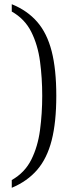

<svg xmlns="http://www.w3.org/2000/svg" viewBox="-20 -772 333 914"><path d="M36 85Q98 50 129 -12Q160 -74 170.5 -153Q181 -232 181 -316Q181 -401 170.5 -479.5Q160 -558 129 -620Q98 -682 36 -717V-752Q110 -722 157 -668Q204 -614 226 -528Q248 -442 248 -316Q248 -190 226 -104Q204 -18 157 36.5Q110 91 36 122Z"/></svg>

Font: Noto Serif SemiCondensed Light
Style: Regular
Weight: 300
Width: 4
Designer: Monotype Design Team
Foundry: Monotype Imaging Inc.
Version: Version 2.013